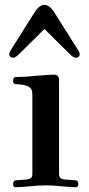

<svg xmlns="http://www.w3.org/2000/svg" viewBox="-20 -782 374 808"><path d="M18.6 -554.7Q18.6 -558.6 22.5 -566.4L122.1 -724.6Q144.5 -761.7 167 -761.7Q189.5 -761.7 211.9 -724.6L311.5 -566.4Q315.4 -558.6 315.4 -554.7Q315.4 -547.9 311 -543.5Q306.6 -539.1 298.8 -539.1Q289.1 -539.1 274.4 -553.7L168 -659.2H166L59.6 -553.7Q44.9 -539.1 35.2 -539.1Q27.3 -539.1 22.9 -543.5Q18.6 -547.9 18.6 -554.7ZM35.2 -7.8Q35.2 -23.4 48.8 -23.4L90.8 -26.4Q102.5 -27.3 109.4 -32.2Q116.2 -37.1 116.2 -49.8V-382.8Q116.2 -398.4 112.3 -405.8Q108.4 -413.1 99.6 -418Q84 -425.8 51.8 -427.7Q44.9 -427.7 42 -428.7Q39.1 -429.7 37.1 -432.6Q35.2 -435.5 35.2 -441.4Q35.2 -451.2 38.6 -454.6Q42 -458 50.8 -458Q85.9 -458 130.9 -462.9Q189.5 -467.8 207 -467.8Q216.8 -467.8 221.7 -463.4Q226.6 -459 227.5 -454.1Q228.5 -449.2 228.5 -439.5V-49.8Q228.5 -37.1 235.4 -32.2Q242.2 -27.3 253.9 -26.4L295.9 -23.4Q309.6 -23.4 309.6 -7.8Q309.6 5.9 298.8 5.9Q279.3 5.9 239.3 2Q203.1 -2 172.9 -2Q142.6 -2 105.5 2Q65.4 5.9 44.9 5.9Q35.2 5.9 35.2 -7.8Z"/></svg>

Font: Monomakh Unicode TT
Style: Medium
Weight: 500
Designer: Alexey Kryukov, Aleksandr Andreev
Version: Version 1.1